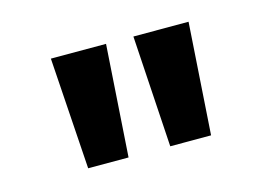

<svg xmlns="http://www.w3.org/2000/svg" viewBox="-49 -814 599 427"><g transform="rotate(-15 250.5 -600.5)"><path d="M109 -472H202L219 -729H92ZM298 -472H392L409 -729H282Z"/></g></svg>

Font: Noto Sans Gurmukhi ExtraCondensed
Style: Bold
Weight: 700
Width: 2
Designer: Jelle Bosma - Monotype Design Team
Foundry: Monotype Imaging Inc.
Version: Version 2.004